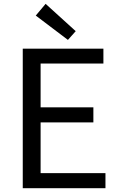

<svg xmlns="http://www.w3.org/2000/svg" viewBox="-20 -989 628 1009"><path d="M99.6 0V-733.4H523.4V-655.3H193.4V-424.8H470.7V-345.7H193.4V-79.1H534.2V0ZM336.9 -779.3 168 -907.2 219.7 -968.8 377.9 -825.2Z"/></svg>

Font: irohakakuC Regular
Style: Regular
Weight: 400
Designer: [Source Han Sans]
Ryoko NISHIZUKA Ë•øÂ°öÊ∂ºÂ≠ê (kana & ideographs); Paul D. Hunt (Latin, Greek & Cyrillic); Wenlong ZHAN
Version: Version 1.001.20160904